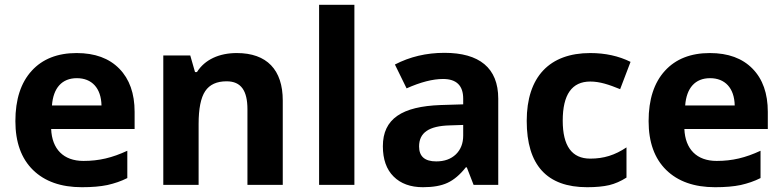

<svg xmlns="http://www.w3.org/2000/svg" viewBox="-20 -780 3302 810"><path d="M304.2 -450.2C367.2 -450.2 406.7 -408.7 408.2 -335H199.2C204.6 -408.7 241.2 -450.2 304.2 -450.2ZM325.2 9.8C367.7 9.8 403.8 6.8 433.6 0.5C463.4 -6.3 491.2 -15.6 517.1 -28.8V-144C453.1 -114.3 397.9 -101.1 332 -101.1C247.6 -101.1 199.2 -151.4 195.8 -235.8H547.9V-308.1C547.9 -385.7 526.4 -446.3 483.4 -490.2C440.4 -534.2 380.4 -556.2 303.2 -556.2C222.7 -556.2 159.2 -531.2 113.8 -481.4C67.9 -431.2 44.9 -360.4 44.9 -269C44.9 -180.2 69.8 -111.3 119.1 -63C168.5 -14.6 237.3 9.8 325.2 9.8Z M1172.9 -356C1172.9 -485.4 1106 -556.2 979 -556.2C904.8 -556.2 844.2 -528.8 811 -476.1H802.7L782.7 -545.9H668.9V0H817.9V-256.8C817.9 -321.3 827.1 -367.7 845.7 -395.5C864.3 -423.3 894.5 -437 936 -437C997.1 -437 1023.9 -397.5 1023.9 -318.8V0H1172.9Z M1475.1 -759.8H1326.2V0H1475.1Z M2082 0V-363.8C2082 -494.1 2001.5 -557.1 1855 -557.1C1778.3 -557.1 1709 -540.5 1646 -507.8L1695.3 -407.2C1754.4 -433.6 1805.7 -446.8 1849.1 -446.8C1905.8 -446.8 1934.1 -418.9 1934.1 -363.8V-339.8L1839.4 -336.9C1675.8 -331.1 1595.2 -278.8 1595.2 -163.1C1595.2 -107.9 1610.4 -64.9 1640.6 -35.2C1670.4 -5.4 1711.9 9.8 1764.2 9.8C1806.6 9.8 1841.3 3.9 1868.2 -8.8C1894.5 -21 1920.4 -42.5 1945.3 -74.2H1949.2L1978 0ZM1934.1 -208C1934.1 -175.3 1923.8 -148.9 1903.3 -128.9C1882.3 -108.9 1855 -99.1 1820.3 -99.1C1772 -99.1 1748 -120.1 1748 -162.1C1748 -220.7 1790 -248.5 1876.5 -251L1934.1 -252.9Z M2457 9.8C2494.6 9.8 2525.4 6.8 2550.3 1C2574.7 -4.9 2599.1 -15.6 2623 -30.8V-158.2C2574.2 -125.5 2527.3 -110.8 2470.2 -110.8C2392.6 -110.8 2354 -164.1 2354 -271C2354 -380.9 2392.6 -436 2470.2 -436C2510.7 -436 2549.3 -422.9 2596.2 -403.8L2640.1 -519C2589.8 -543.9 2533.2 -556.2 2470.2 -556.2C2297.9 -556.2 2202.1 -455.6 2202.1 -270C2202.1 -83.5 2287.1 9.8 2457 9.8Z M2975.6 -450.2C3038.6 -450.2 3078.1 -408.7 3079.6 -335H2870.6C2876 -408.7 2912.6 -450.2 2975.6 -450.2ZM2996.6 9.8C3039.1 9.8 3075.2 6.8 3105 0.5C3134.8 -6.3 3162.6 -15.6 3188.5 -28.8V-144C3124.5 -114.3 3069.3 -101.1 3003.4 -101.1C2918.9 -101.1 2870.6 -151.4 2867.2 -235.8H3219.2V-308.1C3219.2 -385.7 3197.8 -446.3 3154.8 -490.2C3111.8 -534.2 3051.8 -556.2 2974.6 -556.2C2894 -556.2 2830.6 -531.2 2785.2 -481.4C2739.3 -431.2 2716.3 -360.4 2716.3 -269C2716.3 -180.2 2741.2 -111.3 2790.5 -63C2839.8 -14.6 2908.7 9.8 2996.6 9.8Z"/></svg>

Font: Samim
Style: Bold
Weight: 700
Foundry: DejaVu fonts team - Redesigned by Saber Rastikerdar
Version: Version 4.0.5